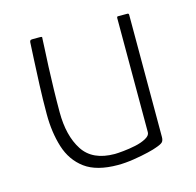

<svg xmlns="http://www.w3.org/2000/svg" viewBox="-78 -552 648 636"><g transform="rotate(-15 246.5 -234.0)"><path d="M252 4Q179 4 139 -25.5Q99 -55 83 -106Q67 -157 67 -219Q67 -270 69 -319Q71 -368 73 -407Q75 -446 76 -465Q77 -470 79.5 -471Q82 -472 87 -472H110Q116 -472 117.5 -471Q119 -470 118 -464Q118 -456 116.5 -431Q115 -406 113.5 -370.5Q112 -335 111 -294.5Q110 -254 110 -215Q110 -134 142.5 -84Q175 -34 251 -34Q260 -34 280.5 -36Q301 -38 322.5 -42.5Q344 -47 359.5 -55.5Q375 -64 375 -75V-467Q375 -469 376 -470.5Q377 -472 378 -472H411Q413 -472 414.5 -471Q416 -470 416 -467V-48Q416 -36 410.5 -30.5Q405 -25 387 -19Q380 -16 357.5 -10.5Q335 -5 306 -0.5Q277 4 252 4Z"/></g></svg>

Font: Glory Thin ExtraLight
Style: Regular
Weight: 250
Version: Version 1.011